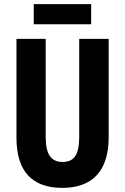

<svg xmlns="http://www.w3.org/2000/svg" viewBox="-20 -903 606 933"><path d="M423 -883H144V-785H423ZM508 -236V-714H365V-239C365 -149 339 -116 284 -116C230 -116 202 -150 202 -238V-714H60V-233C60 -69 138 10 282 10C429 10 508 -72 508 -236Z"/></svg>

Font: Noto Sans Oriya ExtCond Bold
Style: Bold
Weight: 700
Width: 2
Designer: Amélie Bonet and Sol Matas
Foundry: Google LLC
Version: Version 2.006